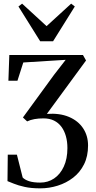

<svg xmlns="http://www.w3.org/2000/svg" viewBox="-20 -813 524 1051"><path d="M200 218Q150.5 218 114.8 210Q79 202 56 192.5Q33 183 21 178.5L22.5 33.5H72.5L104 158.5Q115.5 171 139.2 178.8Q163 186.5 200.5 186.5Q242.5 186.5 276 164Q309.5 141.5 329.2 99Q349 56.5 349 -2.5Q349 -37.5 340.8 -67.2Q332.5 -97 316.2 -119Q300 -141 275.5 -153Q251 -165 218 -165Q190.5 -165 168.5 -161Q146.5 -157 128.5 -148.5L105.5 -170L275.5 -403L339.5 -485.5L107.5 -471L75.5 -371H26L31 -512H434L451 -482L236.5 -189.5Q306.5 -194.5 357 -173.2Q407.5 -152 434.8 -111Q462 -70 462 -16.5Q462 42.5 440 86.5Q418 130.5 380.5 159.5Q343 188.5 296.2 203.2Q249.5 218 200 218ZM200 -587 81 -777.5 101 -793 235 -670 369.5 -793 389.5 -777.5 270.5 -587Z"/></svg>

Font: Merriweather 120pt
Style: Regular
Weight: 400
Version: Version 2.100